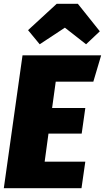

<svg xmlns="http://www.w3.org/2000/svg" viewBox="-21 -986 550 1006"><path d="M509 -696 468 -558H271L252 -420H426L407 -286H233L213 -139H426L406 0H-1L97 -696ZM187 -754 126 -828 276 -966H387L502 -822L430 -754L319 -841Z"/></svg>

Font: Fira Sans Condensed Black
Style: Italic
Weight: 900
Width: 3
Italic angle: -8°
Designer: Carrois Corporate & Edenspiekermann AG
Foundry: Carrois Corporate GbR & Edenspiekermann AG
Version: Version 4.203